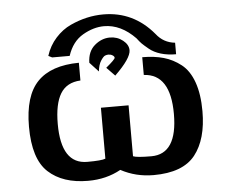

<svg xmlns="http://www.w3.org/2000/svg" viewBox="-51 -750 999 830"><g transform="rotate(-5 448.5 -335.5)"><path d="M174 -533Q188 -577 217.5 -609.5Q247 -642 283 -658.5Q319 -675 354.5 -683Q390 -691 426 -691Q557 -691 644 -587Q675 -547 725 -542V-492Q688 -492 658.5 -501Q629 -510 609 -526.5Q589 -543 580.5 -551.5Q572 -560 560 -576L561 -575Q498 -640 425 -640Q379 -640 332.5 -613Q286 -586 266 -525H190ZM348 -488Q349 -537 379.5 -563Q410 -589 446 -589Q478 -589 502 -570Q526 -551 526 -527Q526 -492 455 -423L419 -460Q459 -493 459 -500Q459 -506 451 -511Q443 -516 433 -516Q426 -516 418.5 -513Q411 -510 400 -493Q389 -476 386 -447ZM64 -235Q64 -369 123 -430Q182 -491 303 -492V-415Q243 -412 216 -367.5Q189 -323 189 -236Q189 -62 302 -62Q365 -62 381 -69V-290H501V-69Q517 -62 580 -62Q693 -62 693 -236Q693 -409 578 -415V-492Q630 -492 670.5 -480.5Q711 -469 745.5 -442Q780 -415 798.5 -363Q817 -311 817 -237Q817 -115 763.5 -47.5Q710 20 583 20Q506 20 441 -15Q378 20 299 20Q189 20 126.5 -37.5Q64 -95 64 -235Z"/></g></svg>

Font: Coval
Style: Bold
Weight: 700
Foundry: Context Ltd
Version: Version 001.000